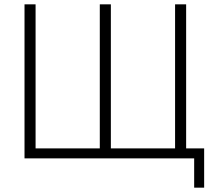

<svg xmlns="http://www.w3.org/2000/svg" viewBox="-20 -730 1008 885"><path d="M875 135V0H93V-710H144V-46H440V-710H491V-46H787V-710H838V-46H921V135Z"/></svg>

Font: Raleway Light
Style: Regular
Weight: 300
Designer: Matt McInerney, Pablo Impallari, Rodrigo Fuenzalida
Foundry: Matt McInerney, Pablo Impallari, Rodrigo Fuenzalida
Version: Version 4.026